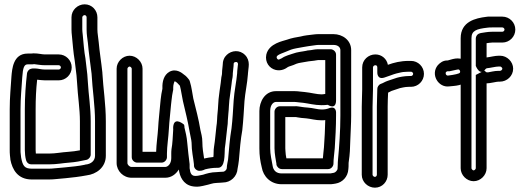

<svg xmlns="http://www.w3.org/2000/svg" viewBox="-20 -788 2431 889"><path d="M143 -471H140C137 -471 131 -472 122 -469C112 -466 106 -456 105 -448C99 -396 95 -341 95 -282V-93C95 -79 97 -60 100 -49C104 -32 116 -27 125 -27H207C244 -27 271 -33 300 -35C328 -37 355 -42 381 -48C392 -51 400 -62 400 -72V-226C400 -291 390 -350 387 -405C386 -431 383 -457 380 -480L376 -514V-515C369 -552 367 -588 363 -628C362 -637 361 -645 361 -652V-708C361 -712 366 -718 372 -718C376 -718 381 -714 381 -708V-651C381 -627 385 -608 387 -589C391 -541 399 -491 404 -447C408 -371 420 -301 420 -226V-67C420 -44 402 -28 375 -26C374 -26 373 -25 372 -25C345 -19 311 -16 281 -13L259 -11C240 -10 224 -7 207 -7H127C93 -7 85 -21 78 -58L76 -75C75 -81 75 -86 75 -93V-282C75 -336 80 -379 83 -430C86 -475 92 -490 108 -490H123C127 -490 133 -490 138 -491C152 -490 165 -486 188 -486H252C257 -486 262 -481 262 -476C262 -471 257 -466 252 -466H188C171 -466 155 -471 143 -471ZM123 -540H108C40 -540 36 -467 33 -434C30 -383 25 -340 25 -282V-93C25 -86 25 -80 26 -69L28 -51V-49C37 -3 62 43 127 43H207C229 43 248 40 263 39L285 37C316 34 350 30 381 24C425 19 470 -12 470 -67V-226C470 -307 458 -378 454 -450V-452C449 -500 441 -547 437 -593C435 -616 431 -633 431 -651V-708C431 -740 406 -768 372 -768C340 -768 311 -742 311 -708V-652C311 -641 312 -631 313 -622C317 -584 319 -548 326 -507L330 -474C333 -451 336 -427 337 -403C340 -344 350 -285 350 -226V-92C333 -89 314 -86 296 -85C263 -83 238 -77 207 -77H146C146 -81 145 -87 145 -93V-282C145 -330 147 -374 152 -419C162 -418 177 -416 188 -416H252C285 -416 312 -443 312 -476C312 -509 285 -536 252 -536H188C173 -536 159 -541 135 -541C131 -541 129 -540 123 -540Z M789 -412C798 -408 804 -401 813 -391C819 -368 821 -348 827 -320C838 -273 850 -226 858 -178C861 -158 866 -144 867 -128C867 -88 875 -58 878 -27V-22C878 -7 892 3 903 3C918 3 927 -3 930 -4C946 -8 965 -11 983 -11H989C1024 -11 1019 -74 1021 -101C1026 -134 1028 -167 1032 -196C1034 -208 1035 -221 1035 -232C1036 -256 1039 -270 1040 -298L1042 -324C1044 -341 1050 -385 1052 -398L1054 -415C1056 -424 1058 -434 1058 -449C1058 -458 1062 -479 1062 -493C1062 -501 1075 -503 1079 -499C1081 -497 1082 -494 1082 -491C1082 -488 1081 -486 1081 -483C1081 -477 1078 -462 1078 -448C1075 -411 1065 -367 1062 -324C1059 -279 1057 -235 1052 -194C1044 -147 1040 -95 1036 -49C1035 -41 1030 -23 1030 -9C1030 -3 1021 7 1013 7C1003 7 988 9 983 9C958 9 935 16 920 21C902 25 888 28 878 26C867 23 861 16 858 -9V-25V-28C854 -61 850 -92 847 -127C845 -154 839 -177 834 -198C834 -204 834 -206 832 -211C832 -211 791 -247 783 -208C781 -200 782 -188 782 -188C780 -157 779 -123 774 -97C773 -89 773 -82 773 -77V-56C773 -29 757 -15 745 -15H589C580 -15 570 -25 570 -33V-470C570 -474 576 -480 580 -480C584 -480 590 -474 590 -470V-60C590 -45 604 -35 615 -35H728C743 -35 753 -49 753 -60V-77C753 -110 760 -152 762 -191C764 -229 769 -266 772 -304L774 -322C776 -339 778 -356 781 -368C782 -370 782 -372 782 -374V-382C782 -395 786 -408 789 -412ZM1132 -490C1132 -505 1127 -521 1115 -533C1090 -559 1052 -555 1030 -534C1018 -523 1011 -507 1011 -485C1011 -477 1008 -466 1008 -449C1008 -440 1005 -435 1004 -422L1002 -404C1000 -390 993 -343 992 -329L990 -300C989 -274 986 -261 985 -232C985 -221 983 -212 982 -203C978 -170 976 -138 971 -108C968 -91 970 -75 968 -61C953 -60 940 -57 925 -54C921 -80 917 -104 917 -129C917 -154 911 -171 908 -186C900 -236 886 -287 875 -332C870 -356 868 -382 859 -411C858 -415 856 -419 853 -422C849 -426 845 -434 830 -444C825 -448 797 -473 765 -456C738 -441 731 -409 732 -381V-377C728 -361 726 -344 724 -328L722 -308C719 -270 714 -233 712 -193C710 -160 704 -122 703 -85H640V-470C640 -502 612 -530 580 -530C548 -530 520 -502 520 -470V-33C520 3 551 36 591 35H745C773 35 794 19 808 -3C812 29 828 65 868 74C896 80 918 73 931 70C948 67 965 59 983 59C994 59 1009 57 1013 57C1048 57 1078 29 1080 -7C1082 -18 1085 -33 1086 -45C1090 -93 1094 -143 1102 -186V-187C1107 -232 1109 -276 1112 -320C1115 -358 1125 -402 1128 -445V-447C1128 -456 1132 -475 1132 -490Z M1260 -29C1260 -29 1258 -22 1268 -12C1273 -7 1280 -5 1286 -5H1499C1514 -5 1524 -19 1524 -30C1524 -53 1528 -75 1530 -102C1533 -148 1536 -203 1536 -253V-263C1536 -263 1540 -302 1501 -286C1493 -283 1483 -281 1469 -281C1450 -281 1431 -288 1404 -290C1393 -291 1388 -291 1383 -292L1363 -295C1353 -297 1350 -296 1345 -296H1276C1261 -296 1251 -282 1251 -271V-101C1251 -76 1258 -43 1260 -29ZM1301 -101V-246H1345C1351 -246 1352 -246 1355 -245L1375 -242C1385 -241 1391 -241 1398 -240C1419 -238 1440 -231 1469 -231C1475 -231 1479 -231 1486 -232C1485 -191 1483 -144 1480 -106C1479 -90 1476 -74 1475 -55H1306C1304 -66 1302 -77 1302 -85C1302 -91 1301 -93 1301 -101ZM1543 -7C1543 0 1533 11 1526 12C1520 13 1514 14 1510 15H1284C1259 15 1245 1 1242 -22C1238 -47 1231 -72 1231 -101V-274C1231 -303 1246 -316 1258 -316H1344C1349 -316 1355 -315 1364 -314L1384 -312C1408 -309 1437 -301 1469 -301C1495 -301 1496 -304 1499 -302C1499 -302 1536 -277 1536 -324V-535C1536 -550 1522 -560 1511 -560H1454C1438 -560 1428 -557 1420 -556L1402 -554C1401 -554 1400 -553 1399 -553C1381 -549 1358 -548 1334 -539C1324 -535 1303 -531 1284 -518C1273 -512 1270 -512 1269 -512C1265 -513 1260 -518 1261 -525C1264 -536 1293 -543 1327 -558C1341 -563 1361 -566 1383 -570C1396 -572 1416 -576 1435 -578C1442 -579 1449 -580 1454 -580H1524C1546 -580 1556 -568 1556 -556V-252C1556 -183 1551 -111 1545 -48C1544 -38 1544 -32 1544 -27C1544 -19 1543 -13 1543 -7ZM1469 -351C1447 -351 1420 -359 1390 -362L1370 -364C1363 -365 1353 -366 1344 -366H1258C1206 -366 1181 -317 1181 -274V-101C1181 -68 1185 -41 1192 -13C1199 29 1233 65 1284 65H1512C1520 65 1525 63 1534 62C1565 57 1591 31 1593 -5C1594 -13 1594 -21 1594 -27C1594 -32 1594 -36 1595 -41C1600 -74 1601 -101 1602 -139C1603 -171 1606 -216 1606 -252V-556C1606 -602 1566 -630 1524 -630H1454C1445 -630 1438 -629 1429 -628C1413 -626 1390 -624 1372 -619C1354 -616 1330 -612 1308 -604C1292 -598 1225 -588 1213 -535C1206 -500 1227 -471 1257 -464C1284 -458 1304 -471 1312 -477C1317 -481 1332 -483 1353 -493C1366 -498 1385 -499 1409 -504L1426 -506C1440 -507 1448 -510 1454 -510H1486V-353C1480 -352 1473 -351 1469 -351Z M1873 -456H1883C1888 -456 1893 -451 1893 -446C1893 -441 1888 -436 1883 -436H1873C1853 -436 1828 -431 1818 -428L1776 -414C1761 -409 1754 -403 1744 -400C1733 -396 1727 -385 1727 -376V-374C1727 -352 1725 -321 1725 -295V21C1725 27 1720 31 1716 31C1710 31 1705 25 1705 21V-294C1705 -318 1707 -349 1707 -374V-476C1707 -481 1712 -486 1718 -486C1723 -486 1727 -483 1727 -476V-453C1727 -451 1726 -418 1760 -429C1780 -435 1800 -444 1816 -448C1833 -452 1844 -455 1854 -455C1861 -455 1863 -456 1873 -456ZM1873 -386H1883C1916 -386 1943 -413 1943 -446C1943 -479 1916 -506 1883 -506H1873C1834 -506 1804 -498 1776 -488C1771 -515 1748 -536 1718 -536C1686 -536 1657 -511 1657 -476V-374C1657 -351 1655 -320 1655 -294V21C1655 55 1684 81 1716 81C1750 81 1775 53 1775 21V-295C1775 -314 1776 -337 1777 -359C1782 -361 1786 -364 1793 -367L1832 -380C1843 -382 1853 -385 1858 -385C1864 -385 1865 -386 1873 -386Z M2054 -438C2045 -438 2041 -448 2045 -454C2048 -457 2050 -458 2052 -458H2056H2061C2091 -464 2102 -468 2105 -466C2111 -462 2112 -455 2109 -451C2106 -447 2086 -442 2054 -438ZM2060 -388C2083 -391 2128 -389 2151 -423C2172 -455 2158 -490 2135 -506C2104 -529 2068 -511 2053 -508H2050C2031 -508 2017 -497 2007 -486C1972 -443 2010 -381 2060 -388ZM2223 -461C2223 -461 2183 -442 2183 -441V-9C2183 -5 2177 1 2173 1C2169 1 2163 -5 2163 -9V-611C2163 -646 2185 -654 2238 -660C2243 -661 2250 -661 2259 -661H2306C2311 -661 2316 -656 2316 -651C2316 -646 2311 -641 2306 -641H2259C2238 -641 2220 -637 2206 -635C2200 -634 2194 -631 2191 -628C2184 -621 2183 -613 2183 -609V-483C2183 -483 2202 -432 2228 -468C2229 -469 2231 -471 2234 -472C2249 -473 2275 -480 2289 -480H2296C2300 -480 2306 -474 2306 -470C2306 -466 2301 -460 2295 -460H2288C2268 -460 2248 -454 2240 -453C2230 -452 2231 -455 2223 -461ZM2288 -410H2295C2327 -410 2356 -436 2356 -470C2356 -502 2328 -530 2296 -530H2289C2271 -530 2251 -524 2233 -522V-588C2242 -589 2251 -591 2259 -591H2306C2339 -591 2366 -618 2366 -651C2366 -684 2339 -711 2306 -711H2259C2250 -711 2243 -712 2231 -710C2183 -704 2113 -689 2113 -611V-9C2113 23 2141 51 2173 51C2205 51 2233 23 2233 -9V-402C2249 -402 2279 -410 2288 -410Z"/></svg>

Font: Electronic
Style: Outline
Weight: 700
Version: Version 1.011